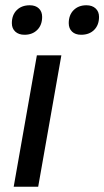

<svg xmlns="http://www.w3.org/2000/svg" viewBox="-20 -709 396 729"><path d="M120 -499H213L125 0H32ZM25 -621Q25 -652 43.5 -670.5Q62 -689 93 -689Q115 -689 127.5 -677Q140 -665 140 -645Q140 -614 121.5 -595.5Q103 -577 73 -577Q51 -577 38 -589Q25 -601 25 -621ZM241 -621Q241 -652 259.5 -670.5Q278 -689 308 -689Q330 -689 343 -677Q356 -665 356 -645Q356 -614 337.5 -595.5Q319 -577 288 -577Q266 -577 253.5 -589Q241 -601 241 -621Z"/></svg>

Font: Bai Jamjuree Medium
Style: Italic
Weight: 500
Italic angle: -10°
Version: Version 1.000; ttfautohint (v1.6)